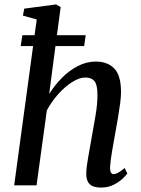

<svg xmlns="http://www.w3.org/2000/svg" viewBox="-20 -837 638 867"><path d="M202 -412.5Q226.5 -452 259.8 -485.5Q293 -519 332 -539Q371 -559 412.5 -559Q465.5 -559 496 -527.8Q526.5 -496.5 526.5 -420.5Q526.5 -400 522.5 -369.5Q518.5 -339 512.8 -306Q507 -273 502 -244.5Q495 -205.5 487 -159.8Q479 -114 477 -82.5Q476 -50.5 493.5 -50.5Q510.5 -50.5 543 -78.5L555 -53.5Q549.5 -45.5 533.5 -30.2Q517.5 -15 492.8 -2.5Q468 10 435.5 10Q399.5 10 384 -6.5Q368.5 -23 369.5 -54.5Q370 -82.5 378.8 -130.5Q387.5 -178.5 395 -222Q403 -265.5 411.8 -317.8Q420.5 -370 420 -410.5Q420 -454.5 406.5 -470.8Q393 -487 365.5 -487Q338 -487 305.5 -466.2Q273 -445.5 242.8 -411.8Q212.5 -378 191.5 -338.5L145 0H44L129.5 -629H73.5L81 -678H136L146 -749L83.5 -766.5L89.5 -798L233 -817L254 -805L237 -678H367L360 -629H230.5Z"/></svg>

Font: Merriweather Text Regular
Style: Italic
Weight: 400
Italic angle: -7.8°
Designer: Eben Sorkin
Foundry: Eben Sorkin
Version: Version 2.100; ttfautohint (v1.7.19-72a1) -l 8 -r 50 -G 200 